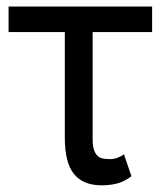

<svg xmlns="http://www.w3.org/2000/svg" viewBox="-20 -550 485 580"><path d="M439.5 -453.1H259.8V-129.9Q259.8 -102.1 267.6 -88.6Q275.4 -75.2 286.1 -72.3Q296.9 -69.3 312.5 -69.3Q324.2 -69.3 335.7 -73.7Q347.2 -78.1 354.5 -84L377 -17.6Q355.5 -1.5 334.2 4.2Q313 9.8 287.1 9.8Q231 9.8 203.4 -24.4Q175.8 -58.6 175.8 -133.8V-453.1H5.9V-530.3H439.5Z"/></svg>

Font: Pretendard GOV
Style: Regular
Weight: 400
Designer: Base glyphs from Inter by Rasmus Andersson; Hangeul glyphs from Noto Sans CJK(Source Han Sans) by Jang Soo-young and Kan
Foundry: Kil Hyung-jin
Version: Version 1.309